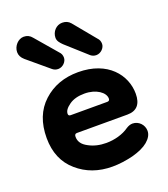

<svg xmlns="http://www.w3.org/2000/svg" viewBox="-138 -833 827 947"><g transform="rotate(-20 276.0 -360.0)"><path d="M139 -715C128 -729 114 -736 96 -736C67 -736 40 -707 40 -675C40 -659 47 -645 62 -632L174 -538C183 -531 192 -528 203 -528C227 -528 248 -550 248 -571C248 -584 244 -594 235 -603ZM341 -717C330 -730 316 -736 298 -736C267 -736 242 -709 242 -677C242 -660 253 -648 266 -635L374 -538C383 -531 392 -528 403 -528C427 -528 448 -550 448 -571C448 -584 444 -594 435 -603ZM290 16C325 16 361 11 398 2C435 -8 463 -21 482 -37C502 -54 512 -72 512 -91C512 -123 486 -150 454 -150C443 -150 432 -146 421 -139C389 -116 344 -104 301 -104C267 -104 236 -111 209 -126C182 -140 168 -159 168 -184C168 -195 172 -200 181 -200H446C495 -200 520 -228 520 -283C520 -381 444 -480 288 -480C215 -480 154 -458 105 -413C56 -368 32 -306 32 -227C32 -152 57 -92 107 -49C156 -6 217 16 290 16ZM182 -293C174 -293 170 -297 170 -304C170 -319 180 -333 201 -348C222 -363 249 -370 282 -370C343 -370 387 -338 387 -306C387 -293 377 -293 373 -293Z"/></g></svg>

Font: Dongle
Style: Bold
Weight: 700
Designer: Yanghee Ryu
Foundry: Yanghee Ryu
Version: Version 2.000